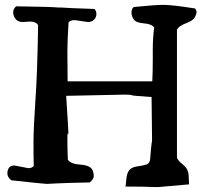

<svg xmlns="http://www.w3.org/2000/svg" viewBox="-20 -753 831 775"><path d="M101.6 -666 73.2 -664.1Q51.8 -664.1 42.5 -676.8Q33.2 -689.5 33.2 -703.1Q33.2 -716.8 44.9 -727.5Q185.5 -725.6 215.8 -722.7H226.6Q246.1 -720.7 361.3 -716.8Q369.1 -709 369.1 -696.3Q369.1 -683.6 359.9 -673.8Q350.6 -664.1 335 -664.1L281.2 -671.9Q265.6 -671.9 256.8 -663.1Q252 -588.9 252 -547.9L252.9 -424.8H594.7Q596.7 -461.9 596.7 -515.6V-554.7Q596.7 -602.5 602.5 -641.6Q592.8 -656.2 561 -658.7Q529.3 -661.1 520 -674.3Q510.7 -687.5 510.7 -702.1Q510.7 -716.8 519.5 -724.6Q605.5 -733.4 640.1 -733.4Q674.8 -733.4 767.6 -718.8Q773.4 -710.9 773.4 -704.1Q773.4 -697.3 766.6 -683.6Q759.8 -669.9 731 -659.2Q702.1 -648.4 694.3 -633.8V-116.2Q699.2 -104.5 715.3 -91.3Q731.4 -78.1 735.8 -67.9Q740.2 -57.6 741.2 -48.8Q742.2 -39.1 742.2 -27.8Q742.2 -16.6 743.2 -8.8Q626 2 620.1 2Q614.3 2 601.6 2Q563.5 0 486.3 0Q488.3 -8.8 489.3 -23.4Q491.2 -53.7 501.5 -65.9Q511.7 -78.1 532.7 -81.1Q553.7 -84 569.3 -88.4Q585 -92.8 586.4 -113.3Q587.9 -133.8 589.4 -150.9Q590.8 -168 591.8 -172.9Q593.8 -182.6 593.8 -187.5L591.8 -361.3Q516.6 -366.2 511.7 -368.7Q506.8 -371.1 483.9 -371.1Q460.9 -371.1 247.1 -366.2Q255.9 -230.5 255.9 -220.2Q255.9 -210 254.9 -210Q253.9 -214.8 252.9 -214.8Q252 -214.8 252 -184.1Q252 -153.3 253.9 -108.4Q265.6 -90.8 304.7 -88.4Q343.8 -85.9 353.5 -66.4Q358.4 -54.7 358.4 -42Q358.4 -29.3 341.8 -16.6Q240.2 -14.6 210 -12.7Q179.7 -10.7 168.9 -10.7Q158.2 -10.7 25.4 -25.4Q9.8 -38.1 9.8 -52.7Q9.8 -67.4 16.6 -76.2Q23.4 -85 38.1 -85L94.7 -74.2Q108.4 -74.2 116.2 -83Q115.2 -117.2 115.2 -177.2Q115.2 -237.3 123 -348.6Q130.9 -460 133.8 -652.3Q124 -666 101.6 -666Z"/></svg>

Font: Essays1743
Style: Medium
Weight: 500
Designer: Based on the typeface in a 1743 English translation of the essays of Montaigne.  PostScript/TrueType font designed by Jo
Version: Version 002.100